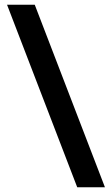

<svg xmlns="http://www.w3.org/2000/svg" viewBox="-20 -731 464 812"><path d="M306.6 61H423.8L127 -710.9H9.8Z"/></svg>

Font: Roboto Medium
Style: Regular
Weight: 500
Designer: Google
Version: Version 2.137; 2017